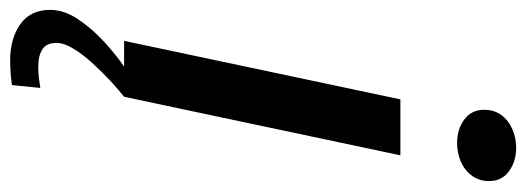

<svg xmlns="http://www.w3.org/2000/svg" viewBox="-384 -452 1012 369"><g transform="rotate(90 122.5 -268.0)"><path d="M17 0 129.5 -531H237L124.5 0ZM107.5 161 102 215.5Q92 217 79.5 218Q67 219 55 219Q12.5 219 -15 199.5Q-42.5 180 -42.5 142Q-42.5 115 -24.2 88Q-6 61 19.2 38Q44.5 15 66.5 0H124.5Q110.5 11 93 27.2Q75.5 43.5 59 61.8Q42.5 80 31.8 97.8Q21 115.5 21 130Q21 149 33.2 157Q45.5 165 67.5 165Q77 165 88 163.8Q99 162.5 107.5 161ZM213 -640Q187 -640 168.2 -653.8Q149.5 -667.5 149.5 -692Q149.5 -711.5 159.8 -725.2Q170 -739 186.8 -746.2Q203.5 -753.5 222.5 -753.5Q248.5 -753.5 267.5 -739.8Q286.5 -726 286.5 -701.5Q286.5 -682.5 276.2 -668.5Q266 -654.5 249.2 -647.2Q232.5 -640 213 -640Z"/></g></svg>

Font: Epilogue Medium
Style: Italic
Weight: 500
Italic angle: -12°
Designer: Tyler Finck
Foundry: Etcetera Type Co
Version: Version 2.112